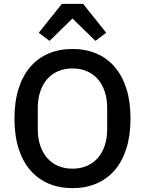

<svg xmlns="http://www.w3.org/2000/svg" viewBox="-20 -964 752 996"><path d="M356 12Q288 12 232.5 -11.5Q177 -35 137.5 -80.5Q98 -126 76.5 -193.5Q55 -261 55 -349Q55 -437 76.5 -504.5Q98 -572 137.5 -617.5Q177 -663 232.5 -686.5Q288 -710 356 -710Q424 -710 479.5 -686.5Q535 -663 574.5 -617.5Q614 -572 635.5 -504.5Q657 -437 657 -349Q657 -261 635.5 -193.5Q614 -126 574.5 -80.5Q535 -35 479.5 -11.5Q424 12 356 12ZM356 -89Q396 -89 429.5 -103Q463 -117 486.5 -143.5Q510 -170 523 -208Q536 -246 536 -294V-404Q536 -452 523 -490Q510 -528 486.5 -554.5Q463 -581 429.5 -595Q396 -609 356 -609Q315 -609 282 -595Q249 -581 225.5 -554.5Q202 -528 189 -490Q176 -452 176 -404V-294Q176 -246 189 -208Q202 -170 225.5 -143.5Q249 -117 282 -103Q315 -89 356 -89ZM411 -944 531 -794 475 -752 356 -868 237 -752 181 -794 301 -944Z"/></svg>

Font: IBM Plex Thai Medium
Style: Regular
Weight: 500
Designer: Mike Abbink, Paul van der Laan, Pieter van Rosmalen, Ben Mitchell, Mark Frömberg
Foundry: Bold Monday
Version: Version 1.0